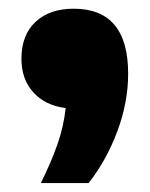

<svg xmlns="http://www.w3.org/2000/svg" viewBox="-20 -234 336 430"><path d="M71.5 176Q94.5 129.5 108.8 88.8Q123 48 127 8Q82 2.5 55 -26.8Q28 -56 28 -102.5Q28 -155.5 59.5 -185Q91 -214.5 145 -214.5Q267 -214.5 267 -69Q267 -5 242.8 60Q218.5 125 178.5 176Z"/></svg>

Font: Encode Sans XBd
Style: Regular
Weight: 800
Designer: Multiple Designers
Foundry: Impallari Type
Version: Version 3.002; ttfautohint (v1.8.3) -l 8 -r 50 -G 200 -x 14 